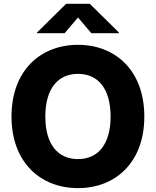

<svg xmlns="http://www.w3.org/2000/svg" viewBox="-20 -971 813 1001"><path d="M386.7 9.8C581.5 9.8 732.4 -123.5 732.4 -363.3C732.4 -603.5 581.5 -737.3 386.7 -737.3C190.9 -737.3 40 -603.5 40 -363.3C40 -124.5 190.9 9.8 386.7 9.8ZM386.7 -141.6C280.8 -141.6 216.3 -219.7 216.3 -363.3C216.3 -507.3 280.8 -585.9 386.7 -585.9C492.2 -585.9 556.6 -507.8 556.6 -363.3C556.6 -219.7 492.2 -141.6 386.7 -141.6ZM316.9 -797.9 386.7 -879.9 456.1 -797.9H600.1V-801.3L448.2 -951.2H324.7L172.9 -801.3V-797.9Z"/></svg>

Font: Inter ExtraBold
Style: Regular
Weight: 800
Designer: Rasmus Andersson
Foundry: rsms
Version: Version 4.001;git-9221beed3